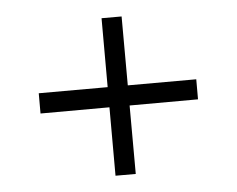

<svg xmlns="http://www.w3.org/2000/svg" viewBox="-38 -612 613 496"><g transform="rotate(-5 268.0 -364.0)"><path d="M472 -389.5V-337.5L63.5 -336.5V-389ZM295 -159.5H242.5L242 -568H294Z"/></g></svg>

Font: Public Sans Thin ExtraLight
Style: Regular
Weight: 250
Version: Version 1.007